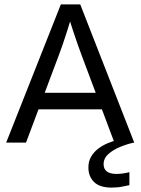

<svg xmlns="http://www.w3.org/2000/svg" viewBox="-20 -647 638 871"><path d="M8 0 256 -627H320Q313 -599 303.5 -567.5Q294 -536 284 -504.5Q274 -473 264.5 -445.5Q255 -418 247 -397L98 0ZM589 0H499L350 -397Q342 -418 332.5 -445.5Q323 -473 312.5 -504Q302 -535 292.5 -566.5Q283 -598 276 -627H344ZM123 -151V-226H468V-151ZM587 0Q558 6 526 19Q494 32 472 51.5Q450 71 450 98Q450 120 465 131Q480 142 508 142Q524 142 540.5 139.5Q557 137 567 134V193Q560 194 537.5 199Q515 204 487 204Q432 204 406.5 178.5Q381 153 381 113Q381 84 394 62.5Q407 41 427.5 26Q448 11 470.5 2Q493 -7 513.5 -12.5Q534 -18 547 -20Z"/></svg>

Font: Blinker
Style: Regular
Weight: 400
Designer: Juergen Huber
Foundry: supertype
Version: 1.017